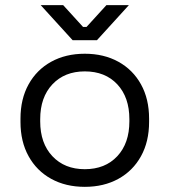

<svg xmlns="http://www.w3.org/2000/svg" viewBox="-20 -711 658 745"><path d="M59.5 -237.8V-250.8Q59.5 -327 90.9 -383.6Q122.2 -440.2 178.6 -471.4Q235 -502.5 309 -502.5Q383 -502.5 439.4 -471.4Q495.8 -440.2 527.1 -383.6Q558.5 -327 558.5 -250.8V-237.8Q558.5 -161.5 527.1 -104.9Q495.8 -48.2 439.4 -17.1Q383 14 309 14Q235 14 178.6 -17.1Q122.2 -48.2 90.9 -104.9Q59.5 -161.5 59.5 -237.8ZM482 -240V-248.5Q482 -333.5 435.1 -383.8Q388.2 -434 309 -434Q230.8 -434 183.4 -383.8Q136 -333.5 136 -248.5V-240Q136 -155 183.4 -104.8Q230.8 -54.5 309 -54.5Q388 -54.5 435 -104.8Q482 -155 482 -240ZM261.8 -555 138 -691H225.2L302.2 -606.5H315.8L392.8 -691H480L356.2 -555Z"/></svg>

Font: Space 7353
Style: Regular
Weight: 400
Designer: Christine Claussen + Ruben Lyon  (Space 7353)
Version: Version 1.000;FEAKit 1.0